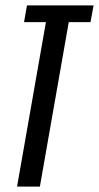

<svg xmlns="http://www.w3.org/2000/svg" viewBox="-20 -695 368 715"><path d="M43.5 0H128.5L236 -612.5H317L328.5 -675H80.5L69.5 -612.5H151Z"/></svg>

Font: Anybody ExtraCondensed
Style: Italic
Weight: 400
Width: 2
Italic angle: -10°
Version: Version 1.113;gftools[0.9.25]